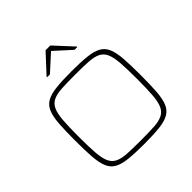

<svg xmlns="http://www.w3.org/2000/svg" viewBox="-234 -1114 1313 1313"><g transform="rotate(-45 423.0 -457.5)"><path d="M423 8Q333 8 274 1.5Q215 -5 181 -24.5Q147 -44 131 -83Q115 -122 110.5 -185.5Q106 -249 106 -344Q106 -439 110.5 -502.5Q115 -566 131 -605Q147 -644 181 -663.5Q215 -683 274 -689.5Q333 -696 423 -696Q513 -696 572 -689.5Q631 -683 665 -663.5Q699 -644 715 -605Q731 -566 735.5 -502.5Q740 -439 740 -344Q740 -249 735.5 -185.5Q731 -122 715 -83Q699 -44 665 -24.5Q631 -5 572 1.5Q513 8 423 8ZM423 -26Q501 -26 552 -29Q603 -32 634 -47Q665 -62 680 -95.5Q695 -129 699.5 -189Q704 -249 704 -344Q704 -439 699.5 -499Q695 -559 680 -592.5Q665 -626 634 -641Q603 -656 552 -659Q501 -662 423 -662Q345 -662 294 -659Q243 -656 212 -641Q181 -626 166 -592.5Q151 -559 146.5 -499Q142 -439 142 -344Q142 -249 146.5 -189Q151 -129 166 -95.5Q181 -62 212 -47Q243 -32 294 -29Q345 -26 423 -26ZM277 -785V-790L400 -923H446L569 -790V-785H542L423 -893L304 -785Z"/></g></svg>

Font: Saira Expanded Thin
Style: Regular
Weight: 250
Width: 7
Designer: Hector Gatti with collaboration of the Omnibus-Type team
Foundry: Omnibus-Type
Version: Version 1.101